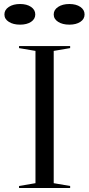

<svg xmlns="http://www.w3.org/2000/svg" viewBox="-20 -938 445 958"><path d="M330 -708V-698L248 -684V-24L330 -10V0H75V-10L157 -24V-684L75 -698V-708ZM326 -918Q360 -918 381 -903.5Q402 -889 402 -866Q402 -843 381 -829Q360 -815 326 -815Q292 -815 270 -829Q248 -843 248 -866Q248 -889 270 -903.5Q292 -918 326 -918ZM80 -918Q114 -918 135 -903.5Q156 -889 156 -866Q156 -843 135 -829Q114 -815 80 -815Q46 -815 24 -829Q2 -843 2 -866Q2 -889 24 -903.5Q46 -918 80 -918Z"/></svg>

Font: Kalnia SemiExpanded Light
Style: Regular
Weight: 300
Width: 6
Designer: Frida Medrano
Foundry: Frida Medrano
Version: Version 1.105